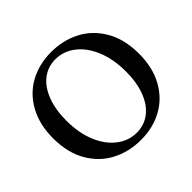

<svg xmlns="http://www.w3.org/2000/svg" viewBox="-180 -950 1160 1160"><g transform="rotate(-45 400.5 -370.0)"><path d="M396 -750Q497 -750 580.5 -707Q664 -664 714.5 -577.5Q765 -491 765 -367Q765 -250 718 -164.5Q671 -79 589.5 -34.5Q508 10 405 10Q304 10 220.5 -33Q137 -76 86.5 -162.5Q36 -249 36 -373Q36 -490 83 -575.5Q130 -661 211.5 -705.5Q293 -750 396 -750ZM418 -39Q482 -39 530.5 -76Q579 -113 606 -182.5Q633 -252 633 -347Q633 -453 599.5 -533.5Q566 -614 509 -657.5Q452 -701 383 -701Q319 -701 270.5 -663.5Q222 -626 195 -556Q168 -486 168 -392Q168 -286 201.5 -206Q235 -126 292 -82.5Q349 -39 418 -39Z"/></g></svg>

Font: Minipax
Style: Bold
Weight: 500
Designer: Raphaël Ronot, Igor Stepanchenko (Cyrillic)
Foundry: steppetype
Version: Version 1.002